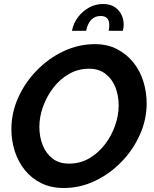

<svg xmlns="http://www.w3.org/2000/svg" viewBox="-20 -936 769 961"><path d="M299 5Q236 5 187 -19Q138 -43 104.5 -84.5Q71 -126 54 -179Q37 -232 37 -290Q37 -371 71 -447Q105 -523 164 -583.5Q223 -644 298 -679.5Q373 -715 455 -715Q518 -715 566 -690Q614 -665 647.5 -623.5Q681 -582 697.5 -528.5Q714 -475 714 -418Q714 -338 680.5 -262.5Q647 -187 588.5 -126.5Q530 -66 455.5 -30.5Q381 5 299 5ZM326 -117Q381 -117 426.5 -143.5Q472 -170 505 -213Q538 -256 556 -307.5Q574 -359 574 -408Q574 -458 557.5 -499.5Q541 -541 508 -566.5Q475 -592 426 -592Q371 -592 325.5 -566Q280 -540 247 -497Q214 -454 195.5 -402.5Q177 -351 177 -301Q177 -252 193.5 -210Q210 -168 243 -142.5Q276 -117 326 -117ZM340 -782Q348 -821 371 -851Q394 -881 426.5 -898.5Q459 -916 495 -916Q544 -916 571.5 -886Q599 -856 599 -812Q599 -805 598 -797.5Q597 -790 595 -782H524Q527 -799 527 -810Q527 -856 484 -856Q427 -856 411 -782Z"/></svg>

Font: Raleway
Style: Bold Italic
Weight: 700
Italic angle: -12°
Designer: Matt McInerney, Pablo Impallari, Rodrigo Fuenzalida
Foundry: Matt McInerney, Pablo Impallari, Rodrigo Fuenzalida
Version: Version 4.101;RELEASE